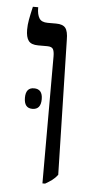

<svg xmlns="http://www.w3.org/2000/svg" viewBox="-50 -678 348 717"><g transform="rotate(5 124.5 -320.0)"><path d="M137 7V-469Q137 -488 132 -496.5Q127 -505 110 -505H76Q50 -505 40 -518.5Q30 -532 30 -560Q30 -578 33.5 -597.5Q37 -617 44 -647H64V-644Q64 -620 72.5 -606Q81 -592 104 -592H136Q161 -592 171 -579.5Q181 -567 181 -535L193 -30Q183 -17 172 -9Q161 -1 147 7ZM44 -306Q44 -344 75 -344Q107 -344 107 -306Q107 -267 75 -267Q44 -267 44 -306Z"/></g></svg>

Font: Noto Serif Hebrew Condensed
Style: Regular
Weight: 400
Width: 3
Designer: Monotype Design Team
Foundry: Monotype Imaging Inc.
Version: Version 2.004; ttfautohint (v1.8.4.7-5d5b)